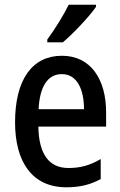

<svg xmlns="http://www.w3.org/2000/svg" viewBox="-20 -786 512 816"><path d="M388 -757V-766H272C250 -721 216 -666 181 -618V-606H247C291 -643 361 -717 388 -757ZM243 -549C117 -549 44 -448 44 -266C44 -99 116 10 262 10C319 10 364 -1 408 -25V-110C362 -83 321 -72 271 -72C188 -72 145 -131 143 -248H431V-308C431 -450 365 -549 243 -549ZM243 -471C307 -471 337 -407 337 -322H144C149 -422 185 -471 243 -471Z"/></svg>

Font: Noto Sans Armenian Condensed Medium
Style: Regular
Weight: 500
Width: 3
Designer: Monotype Design Team
Foundry: Monotype Imaging Inc.
Version: Version 2.008